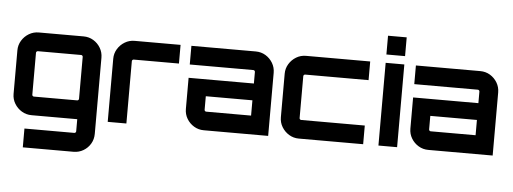

<svg xmlns="http://www.w3.org/2000/svg" viewBox="-59 -941 3582 1341"><g transform="rotate(5 1732.5 -270.5)"><path d="M137.7 229V97.1H487.3Q492.2 97.1 495.8 93.5Q499.4 89.9 499.4 84.9V0H179.2Q141.5 0 110.1 -18.8Q78.7 -37.7 59.8 -69Q41 -100.4 41 -137.5V-442.5Q41 -479.9 59.9 -511Q78.8 -542.2 110.2 -561.1Q141.6 -580 179.2 -580H492.8Q531.2 -580 562.4 -561.1Q593.5 -542.2 611.9 -511Q630.3 -479.9 630.3 -442.5V91.1Q630.3 129.6 612 160.6Q593.7 191.7 562.3 210.4Q530.9 229 492.8 229ZM184.1 -130.9H487.3Q492.2 -130.9 495.8 -134.5Q499.4 -138.1 499.4 -143.1V-436.9Q499.4 -441.9 495.8 -445.5Q492.2 -449.1 487.3 -449.1H184.1Q179.1 -449.1 175.5 -445.5Q171.9 -441.9 171.9 -436.9V-143.1Q171.9 -138.1 175.5 -134.5Q179.1 -130.9 184.1 -130.9Z M713 0V-442.5Q713 -479.9 731.9 -511Q750.8 -542.2 782.2 -561.1Q813.6 -580 851.2 -580H1173.1V-449.1H856.1Q851.1 -449.1 847.5 -445.5Q843.9 -441.9 843.9 -436.9V0Z M1386.5 0Q1348.9 0 1317.5 -18.9Q1286.1 -37.8 1267.6 -69Q1249 -100.1 1249 -137.5V-355.8H1706.7V-436.9Q1706.7 -441.9 1703.1 -445.5Q1699.5 -449.1 1694.6 -449.1H1249V-580H1700.1Q1738.5 -580 1769.6 -561.2Q1800.6 -542.3 1819.3 -511Q1837.9 -479.6 1837.9 -442.5V0ZM1392.1 -130.9H1706.7V-238H1379.9V-143.1Q1379.9 -138.1 1383.5 -134.5Q1387.1 -130.9 1392.1 -130.9Z M2052.5 0Q2015.1 0 1984 -18.9Q1952.8 -37.8 1933.9 -69Q1915 -100.1 1915 -137.5V-442.5Q1915 -479.9 1933.9 -511Q1952.8 -542.2 1984 -561.1Q2015.1 -580 2052.5 -580H2502.6V-449.1H2058.1Q2053.1 -449.1 2049.5 -445.5Q2045.9 -441.9 2045.9 -436.9V-143.1Q2045.9 -138.1 2049.5 -134.5Q2053.1 -130.9 2058.1 -130.9H2503.9V0H2052.5Z M2611 0V-580H2741.9V0ZM2611 -638.4V-770H2741.9V-638.4Z M2960.5 0Q2922.9 0 2891.5 -18.9Q2860.1 -37.8 2841.6 -69Q2823 -100.1 2823 -137.5V-355.8H3280.7V-436.9Q3280.7 -441.9 3277.1 -445.5Q3273.5 -449.1 3268.6 -449.1H2823V-580H3274.1Q3312.5 -580 3343.6 -561.2Q3374.6 -542.3 3393.3 -511Q3411.9 -479.6 3411.9 -442.5V0ZM2966.1 -130.9H3280.7V-238H2953.9V-143.1Q2953.9 -138.1 2957.5 -134.5Q2961.1 -130.9 2966.1 -130.9Z"/></g></svg>

Font: Orbitron
Style: Regular
Weight: 400
Designer: Matt McInerney
Foundry: The League of Moveable Type
Version: Version 2.001